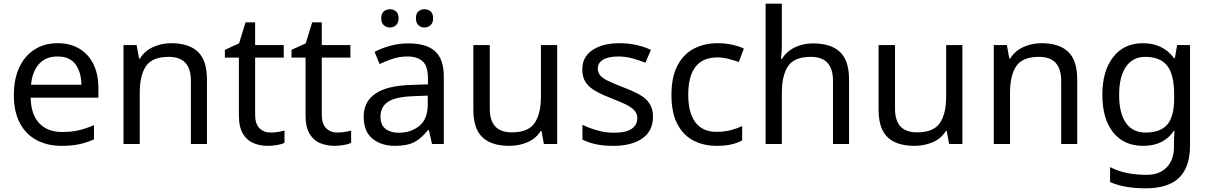

<svg xmlns="http://www.w3.org/2000/svg" viewBox="-20 -780 6551 1040"><path d="M292 -546Q361 -546 410.5 -516Q460 -486 486.5 -431.5Q513 -377 513 -304V-251H146Q148 -160 192.5 -112.5Q237 -65 317 -65Q368 -65 407.5 -74.5Q447 -84 489 -102V-25Q448 -7 408 1.5Q368 10 313 10Q237 10 178.5 -21Q120 -52 87.5 -113.5Q55 -175 55 -264Q55 -352 84.5 -415Q114 -478 167.5 -512Q221 -546 292 -546ZM291 -474Q228 -474 191.5 -433.5Q155 -393 148 -321H421Q420 -389 389 -431.5Q358 -474 291 -474Z M907 -546Q1003 -546 1052 -499.5Q1101 -453 1101 -349V0H1014V-343Q1014 -472 894 -472Q805 -472 771 -422Q737 -372 737 -278V0H649V-536H720L733 -463H738Q764 -505 810 -525.5Q856 -546 907 -546Z M1446 -62Q1466 -62 1487 -65.5Q1508 -69 1521 -73V-6Q1507 1 1481 5.5Q1455 10 1431 10Q1389 10 1353.5 -4.5Q1318 -19 1296 -55Q1274 -91 1274 -156V-468H1198V-510L1275 -545L1310 -659H1362V-536H1517V-468H1362V-158Q1362 -109 1385.5 -85.5Q1409 -62 1446 -62Z M1807 -62Q1827 -62 1848 -65.5Q1869 -69 1882 -73V-6Q1868 1 1842 5.5Q1816 10 1792 10Q1750 10 1714.5 -4.5Q1679 -19 1657 -55Q1635 -91 1635 -156V-468H1559V-510L1636 -545L1671 -659H1723V-536H1878V-468H1723V-158Q1723 -109 1746.5 -85.5Q1770 -62 1807 -62Z M2192 -545Q2290 -545 2337 -502Q2384 -459 2384 -365V0H2320L2303 -76H2299Q2264 -32 2225.5 -11Q2187 10 2119 10Q2046 10 1998 -28.5Q1950 -67 1950 -149Q1950 -229 2013 -272.5Q2076 -316 2207 -320L2298 -323V-355Q2298 -422 2269 -448Q2240 -474 2187 -474Q2145 -474 2107 -461.5Q2069 -449 2036 -433L2009 -499Q2044 -518 2092 -531.5Q2140 -545 2192 -545ZM2218 -259Q2118 -255 2079.5 -227Q2041 -199 2041 -148Q2041 -103 2068.5 -82Q2096 -61 2139 -61Q2207 -61 2252 -98.5Q2297 -136 2297 -214V-262ZM2045 -681Q2045 -707 2059 -718.5Q2073 -730 2092 -730Q2111 -730 2125 -718.5Q2139 -707 2139 -681Q2139 -656 2125 -643.5Q2111 -631 2092 -631Q2073 -631 2059 -643.5Q2045 -656 2045 -681ZM2233 -681Q2233 -707 2246.5 -718.5Q2260 -730 2279 -730Q2298 -730 2312 -718.5Q2326 -707 2326 -681Q2326 -656 2312 -643.5Q2298 -631 2279 -631Q2260 -631 2246.5 -643.5Q2233 -656 2233 -681Z M2998 -536V0H2926L2913 -71H2909Q2883 -29 2837 -9.5Q2791 10 2739 10Q2642 10 2593 -36.5Q2544 -83 2544 -185V-536H2633V-191Q2633 -63 2752 -63Q2841 -63 2875.5 -113Q2910 -163 2910 -257V-536Z M3517 -148Q3517 -70 3459 -30Q3401 10 3303 10Q3247 10 3206.5 1Q3166 -8 3135 -24V-104Q3167 -88 3212.5 -74.5Q3258 -61 3305 -61Q3372 -61 3402 -82.5Q3432 -104 3432 -140Q3432 -160 3421 -176Q3410 -192 3381.5 -208Q3353 -224 3300 -244Q3248 -264 3211 -284Q3174 -304 3154 -332Q3134 -360 3134 -404Q3134 -472 3189.5 -509Q3245 -546 3335 -546Q3384 -546 3426.5 -536.5Q3469 -527 3506 -510L3476 -440Q3442 -454 3405 -464Q3368 -474 3329 -474Q3275 -474 3246.5 -456.5Q3218 -439 3218 -409Q3218 -387 3231 -371.5Q3244 -356 3274.5 -341.5Q3305 -327 3356 -307Q3407 -288 3443 -268Q3479 -248 3498 -219.5Q3517 -191 3517 -148Z M3862 10Q3791 10 3735.5 -19Q3680 -48 3648.5 -109Q3617 -170 3617 -265Q3617 -364 3650 -426Q3683 -488 3739.5 -517Q3796 -546 3868 -546Q3909 -546 3947 -537.5Q3985 -529 4009 -517L3982 -444Q3958 -453 3926 -461Q3894 -469 3866 -469Q3708 -469 3708 -266Q3708 -169 3746.5 -117.5Q3785 -66 3861 -66Q3905 -66 3938.5 -75Q3972 -84 4000 -97V-19Q3973 -5 3940.5 2.5Q3908 10 3862 10Z M4215 -537Q4215 -497 4210 -462H4216Q4242 -503 4286.5 -524Q4331 -545 4383 -545Q4481 -545 4530 -498.5Q4579 -452 4579 -349V0H4492V-343Q4492 -472 4372 -472Q4282 -472 4248.5 -421.5Q4215 -371 4215 -277V0H4127V-760H4215Z M5193 -536V0H5121L5108 -71H5104Q5078 -29 5032 -9.5Q4986 10 4934 10Q4837 10 4788 -36.5Q4739 -83 4739 -185V-536H4828V-191Q4828 -63 4947 -63Q5036 -63 5070.5 -113Q5105 -163 5105 -257V-536Z M5621 -546Q5717 -546 5766 -499.5Q5815 -453 5815 -349V0H5728V-343Q5728 -472 5608 -472Q5519 -472 5485 -422Q5451 -372 5451 -278V0H5363V-536H5434L5447 -463H5452Q5478 -505 5524 -525.5Q5570 -546 5621 -546Z M6171 -546Q6224 -546 6266.5 -526Q6309 -506 6339 -465H6344L6356 -536H6426V9Q6426 124 6367.5 182Q6309 240 6186 240Q6068 240 5993 206V125Q6072 167 6191 167Q6260 167 6299.5 126.5Q6339 86 6339 16V-5Q6339 -17 6340 -39.5Q6341 -62 6342 -71H6338Q6284 10 6172 10Q6068 10 6009.5 -63Q5951 -136 5951 -267Q5951 -395 6009.5 -470.5Q6068 -546 6171 -546ZM6183 -472Q6116 -472 6079 -418.5Q6042 -365 6042 -266Q6042 -167 6078.5 -114.5Q6115 -62 6185 -62Q6266 -62 6303 -105.5Q6340 -149 6340 -246V-267Q6340 -377 6302 -424.5Q6264 -472 6183 -472Z"/></svg>

Font: Noto Sans Hebrew Droid SemiBold
Style: Regular
Weight: 600
Designer: Monotype Design Team
Foundry: Monotype Imaging Inc.
Version: Version 1.100; ttfautohint (v1.8.4.7-5d5b)